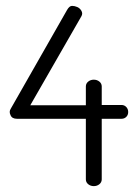

<svg xmlns="http://www.w3.org/2000/svg" viewBox="-20 -404 469 653"><path d="M326 -47H393Q403 -47 409.5 -40Q416 -33 416 -23Q416 -13 409.5 -6.5Q403 0 393 0H326V206Q326 216 318 222.5Q310 229 299 229Q288 229 280 222.5Q272 216 272 206V0H38Q21 0 16 -12Q13 -18 13 -23.5Q13 -29 17 -35L208 -370Q216 -384 225 -384Q234 -384 243 -380Q252 -376 257 -367Q262 -358 257 -349L83 -46H272V-110Q272 -120 280 -126.5Q288 -133 299 -133Q310 -133 318 -126.5Q326 -120 326 -110Z"/></svg>

Font: Flamenco
Style: Regular
Weight: 400
Designer: Luciano Vergara
Foundry: Luciano Vergara
Version: Version 1.002